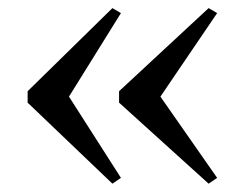

<svg xmlns="http://www.w3.org/2000/svg" viewBox="-20 -494 594 462"><path d="M250.5 -474.5 271 -462.5 146 -261.5 271 -66 250.5 -52 46.5 -247V-274.5ZM482 -474.5 502.5 -462.5 366 -261.5 502.5 -66 482 -52 266.5 -247V-274.5Z"/></svg>

Font: Merriweather 144pt Medium
Style: Regular
Weight: 500
Version: Version 2.100